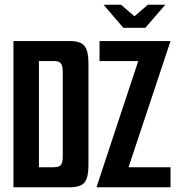

<svg xmlns="http://www.w3.org/2000/svg" viewBox="-20 -794 753 814"><path d="M419 -774H493L550 -725L607 -774H681L596 -676H503ZM37 -620H276Q323 -620 339 -598Q355 -576 355 -529V-92Q355 -44 339.5 -22Q324 0 275 0H37ZM208 -85Q232 -85 239 -96Q246 -107 246 -129V-492Q246 -514 238.5 -524.5Q231 -535 212 -535H145V-85ZM389 0 566 -535H402V-620H703L525 -85H703V0Z"/></svg>

Font: Smooch Sans Thin
Style: Bold
Weight: 700
Version: Version 1.010